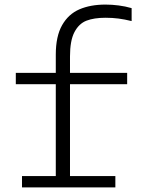

<svg xmlns="http://www.w3.org/2000/svg" viewBox="-20 -818 660 838"><path d="M440.5 -740.5Q390.5 -740.5 357.5 -727.8Q324.5 -715 305 -678Q285.5 -641 285.5 -571.5V0H223.5V-579.5Q223.5 -659.5 251 -708Q278.5 -756.5 326.5 -777.2Q374.5 -798 440.5 -798Q469 -798 498 -794.2Q527 -790.5 554.5 -782.5V-726Q524 -733.5 497.5 -737Q471 -740.5 440.5 -740.5ZM76 -49.5H483.5V0H76ZM535 -450.5H49V-500H535Z"/></svg>

Font: Monaspace Neon Var
Style: Regular
Weight: 400
Designer: Riley Cran and the Lettermatic Team
Version: Version 1.000 (Monaspace Neon Var)